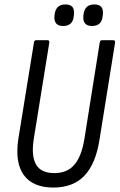

<svg xmlns="http://www.w3.org/2000/svg" viewBox="-20 -836 538 864"><path d="M220 8Q128 8 87 -48.5Q46 -105 63 -214L133 -646Q135 -655 142 -655H194Q203 -655 202 -645L132 -211Q120 -135 142 -96Q164 -57 225 -57Q282 -57 314.5 -94.5Q347 -132 360 -212L429 -646Q431 -655 438 -655H490Q499 -655 498 -645L428 -209Q411 -99 360 -45.5Q309 8 220 8ZM394 -719Q372 -719 362.5 -731Q353 -743 355 -764L356 -772Q362 -816 404 -816Q427 -816 436 -804.5Q445 -793 443 -772L442 -764Q438 -719 394 -719ZM264 -719Q242 -719 232.5 -731Q223 -743 225 -764L226 -772Q232 -816 274 -816Q297 -816 306 -804.5Q315 -793 313 -772L312 -764Q308 -719 264 -719Z"/></svg>

Font: Sofia Sans Condensed
Style: Italic
Weight: 400
Italic angle: -9°
Designer: Botio Nikoltchev, Ani Petrova
Foundry: lettersoup
Version: Version 4.101